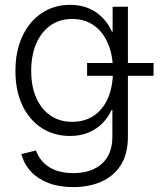

<svg xmlns="http://www.w3.org/2000/svg" viewBox="-20 -557 673 790"><path d="M281.2 212.9Q224.1 212.9 180.2 196.3Q136.2 179.7 107.7 149.2Q79.1 118.7 67.9 77.1L127.9 62Q137.7 89.4 157.5 110.4Q177.2 131.3 208 143.3Q238.8 155.3 281.2 155.3Q356 155.3 399.2 116.7Q442.4 78.1 442.4 4.4V-104H439Q425.3 -74.2 401.6 -50Q377.9 -25.9 344.5 -11.7Q311 2.4 267.6 2.4Q202.1 2.4 151.4 -30.5Q100.6 -63.5 72 -123.5Q43.5 -183.6 43.5 -265.1Q43.5 -346.2 72 -407.5Q100.6 -468.8 151.4 -502.9Q202.1 -537.1 268.6 -537.1Q312 -537.1 345.7 -522.5Q379.4 -507.8 403.3 -482.7Q427.2 -457.5 440.4 -426.8H443.4V-529.3H506.3V5.9Q506.3 76.7 476.8 122.6Q447.3 168.5 396.5 190.7Q345.7 212.9 281.2 212.9ZM276.9 -55.7Q328.6 -55.7 366.5 -81.3Q404.3 -106.9 424.6 -154.1Q444.8 -201.2 444.8 -265.6Q444.8 -329.1 424.6 -377.2Q404.3 -425.3 366.7 -452.1Q329.1 -479 276.9 -479Q225.6 -479 187.7 -452.4Q149.9 -425.8 129.2 -377.9Q108.4 -330.1 108.4 -265.6Q108.4 -200.7 129.4 -153.8Q150.4 -106.9 188.2 -81.3Q226.1 -55.7 276.9 -55.7ZM338.4 -245.1V-297.9H611.8V-245.1Z"/></svg>

Font: Inter 24pt Light
Style: Regular
Weight: 300
Designer: Rasmus Andersson
Foundry: rsms
Version: Version 4.001;git-66647c0bb